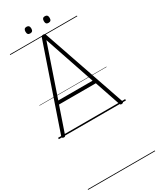

<svg xmlns="http://www.w3.org/2000/svg" viewBox="-516 -1597 2035 2483"><g transform="rotate(-30 501.0 -355.5)"><path d="M64 13Q49 10 45 3Q41 -4 45 -16L467 -1249Q471 -1262 478.5 -1267Q486 -1272 501 -1272Q515 -1272 522 -1267Q529 -1262 533 -1249L957 -16Q962 -4 957 3Q952 10 937 13Q923 15 916 10.5Q909 6 904 -10L776 -387H226L97 -10Q92 5 85.5 10Q79 15 64 13ZM244 -437H756L501 -1190ZM364 -1369Q342 -1369 331.5 -1381Q321 -1393 321 -1418Q321 -1443 331.5 -1455.5Q342 -1468 364 -1468Q386 -1468 397 -1455.5Q408 -1443 408 -1418Q408 -1393 397 -1381Q386 -1369 364 -1369ZM638 -1369Q616 -1369 605.5 -1381Q595 -1393 595 -1418Q595 -1443 605.5 -1455.5Q616 -1468 638 -1468Q660 -1468 671 -1455.5Q682 -1443 682 -1418Q682 -1393 671 -1381Q660 -1369 638 -1369ZM0 747H1002V757H0ZM0 -20H1002V0H0ZM0 -505H1002V-500H0ZM0 -1267H1002V-1257H0Z"/></g></svg>

Font: Playwrite VN Guides
Style: Regular
Weight: 400
Designer: Veronika Burian, José Scaglione
Foundry: TypeTogether
Version: Version 1.003